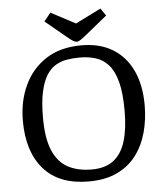

<svg xmlns="http://www.w3.org/2000/svg" viewBox="-57 -884 811 948"><g transform="rotate(-5 348.0 -410.5)"><path d="M345 13.3Q198 13.3 122.1 -73.4Q46.2 -160.1 46.2 -313Q46.2 -409.8 82.6 -488.1Q118.9 -566.4 190.1 -613Q261.3 -659.6 366.8 -659.6Q456.9 -659.6 520.6 -621Q584.2 -582.4 618.2 -510.5Q652.2 -438.6 652.2 -338.2Q652.2 -266.4 634.6 -202.7Q617.1 -138.9 580.2 -90.3Q543.3 -41.7 484.9 -14.2Q426.5 13.3 345 13.3ZM365 -44.4Q431.6 -44.4 472.5 -75.6Q513.4 -106.8 532.3 -168.2Q551.1 -229.6 551.1 -319.4Q551.1 -407.3 536.5 -462.6Q521.9 -517.9 495.2 -547.8Q468.5 -577.7 432.4 -589Q396.4 -600.3 352.9 -600.3Q321.4 -600.3 291 -595.5Q260.6 -590.7 234.3 -575.6Q208 -560.5 188.4 -529.7Q168.9 -498.8 157.7 -447.7Q146.5 -396.5 146.5 -319.4Q146.5 -219.4 171.5 -158.9Q196.6 -98.4 245.3 -71.4Q294.1 -44.4 365 -44.4ZM346.1 -679.1Q334.6 -679.1 316.8 -692.7Q299 -706.3 268.8 -731.9L194.9 -792.8L228.1 -833.6L349.8 -769.2L476 -832.1L501.1 -795.6L423.3 -732.2Q388.1 -703.3 371.6 -691.2Q355.1 -679.1 346.1 -679.1Z"/></g></svg>

Font: Faustina Light
Style: Regular
Weight: 300
Designer: Alfonso Garcia
Foundry: http://www.omnibus-type.com
Version: Version 1.200